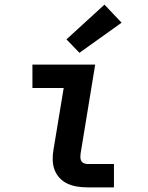

<svg xmlns="http://www.w3.org/2000/svg" viewBox="-20 -809 640 829"><path d="M357 0Q335 0 313 -3.5Q291 -7 271.5 -16Q252 -25 237.5 -40.5Q223 -56 215.5 -76Q208 -96 207.5 -118.5Q207 -141 211 -163L255 -429H120V-530H391L328 -146Q327 -138 327 -130Q327 -122 330.5 -115Q334 -108 341.5 -104.5Q349 -101 357 -101H472V0ZM323 -581 267 -639 431 -789 505 -711Z"/></svg>

Font: Iosevka Curly Extended Oblique
Style: Bold
Weight: 700
Width: 7
Italic angle: -9°
Monospace: yes
Designer: Belleve Invis
Foundry: Belleve Invis
Version: Version 11.1.0; ttfautohint (v1.8.3)